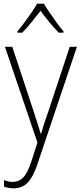

<svg xmlns="http://www.w3.org/2000/svg" viewBox="-20 -784 442 1046"><path d="M7 -529H47L164 -175Q179 -129 187.5 -102Q196 -75 202 -55H204Q217 -103 242 -173L360 -529H399L184 110Q162 178 131.5 210Q101 242 53 242Q28 242 2 233V197Q14 202 25.5 204.5Q37 207 50 207Q83 207 106 183.5Q129 160 149 101L184 -7ZM219 -764Q232 -742 251.5 -713.5Q271 -685 291 -657.5Q311 -630 326 -613V-606H300Q275 -631 248.5 -663.5Q222 -696 201 -725Q179 -697 152.5 -664Q126 -631 101 -606H75V-613Q91 -632 111.5 -659.5Q132 -687 151 -714.5Q170 -742 182 -764Z"/></svg>

Font: Noto Sans Arabic UI SmCn XLt
Style: Regular
Weight: 200
Width: 4
Designer: Monotype Design Team, Nadine Chahine and Nizar Qandah
Foundry: Monotype Imaging Inc.
Version: Version 2.010; ttfautohint (v1.8.4.7-5d5b)